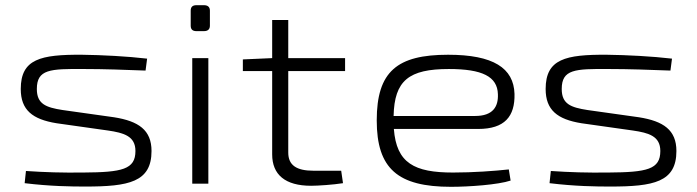

<svg xmlns="http://www.w3.org/2000/svg" viewBox="-20 -708 2686 740"><path d="M296 -497C137 -498 60 -481 60 -365C60 -284 105 -248 198 -233L396 -205C458 -196 502 -183 502 -126C502 -55 451 -44 301 -43C219 -42 154 -44 80 -49L75 -2C174 10 254 11 309 11C476 11 564 -6 564 -126C564 -207 514 -241 420 -256L221 -284C157 -294 122 -307 122 -365C122 -441 173 -443 303 -442C380 -442 463 -439 541 -436L547 -482C470 -491 374 -496 296 -497Z M737 -688C722 -688 715 -681 715 -667V-609C715 -595 722 -588 737 -588H766C781 -588 789 -595 789 -609V-667C789 -681 781 -688 766 -688ZM783 0V-484H721V0Z M1091 -434H1310V-484H1091V-631H1029V-484L916 -479V-434H1029V-113C1029 -35 1079 8 1179 8C1205 8 1265 4 1302 -2L1295 -50H1188C1123 -50 1091 -71 1091 -120Z M1726 -43C1577 -43 1508 -79 1498 -211H1823C1925 -211 1965 -259 1963 -346C1960 -446 1881 -497 1707 -497C1511 -497 1432 -433 1432 -244C1432 -58 1513 12 1718 12C1788 12 1900 4 1948 -12L1941 -55C1886 -49 1804 -43 1726 -43ZM1710 -442C1839 -442 1897 -413 1899 -345C1901 -297 1880 -261 1811 -261H1497C1500 -398 1556 -442 1710 -442Z M2319 -497C2160 -498 2083 -481 2083 -365C2083 -284 2128 -248 2221 -233L2419 -205C2481 -196 2525 -183 2525 -126C2525 -55 2474 -44 2324 -43C2242 -42 2177 -44 2103 -49L2098 -2C2197 10 2277 11 2332 11C2499 11 2587 -6 2587 -126C2587 -207 2537 -241 2443 -256L2244 -284C2180 -294 2145 -307 2145 -365C2145 -441 2196 -443 2326 -442C2403 -442 2486 -439 2564 -436L2570 -482C2493 -491 2397 -496 2319 -497Z"/></svg>

Font: Exo 2 Light Expanded
Style: Regular
Weight: 300
Width: 7
Designer: Natanael Gama
Version: Version 1.001;PS 001.001;hotconv 1.0.70;makeotf.lib2.5.58329